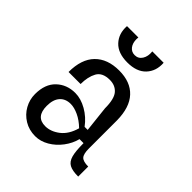

<svg xmlns="http://www.w3.org/2000/svg" viewBox="-207 -875 1015 1015"><g transform="rotate(45 300.0 -367.5)"><path d="M65 -147Q65 -222 107 -262Q149 -302 212 -302Q254 -302 298 -277Q342 -252 373 -210H396L380 -355Q380 -425 356.5 -452.5Q333 -480 292 -480Q237 -480 217.5 -444.5Q198 -409 198 -355H108Q108 -451 156.5 -500.5Q205 -550 292 -550Q377 -550 423 -500.5Q469 -451 470 -355V-145Q470 -104 483.5 -89.5Q497 -75 535 -75V0Q491 0 469 -12Q447 -24 438.5 -54.5Q430 -85 430 -145H400Q390 -105 363 -69Q336 -33 299 -11.5Q262 10 223 10Q177 10 141 -12Q105 -34 85 -70Q65 -106 65 -147ZM223 -65Q264 -65 302.5 -94.5Q341 -124 358 -184Q327 -214 294.5 -229Q262 -244 236 -244Q197 -244 175 -219Q153 -194 153 -147Q153 -65 223 -65ZM344 -745H429Q433 -686 397.5 -648Q362 -610 292 -610Q222 -610 186.5 -648Q151 -686 155 -745H240L239 -732Q239 -702 253.5 -683.5Q268 -665 292 -665Q319 -665 333.5 -688Q348 -711 344 -745Z"/></g></svg>

Font: Sligoil Micro
Style: Regular
Weight: 400
Designer: Ariel Martín Pérez
Foundry: Igor Stepanchenko
Version: Version 1.001